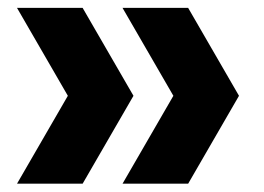

<svg xmlns="http://www.w3.org/2000/svg" viewBox="-20 -520 652 474"><path d="M22 -66.5 147.5 -283.5 22 -500.5H184L309.5 -283.5L184 -66.5ZM282.5 -66.5 408 -283.5 282.5 -500.5H444.5L570 -283.5L444.5 -66.5Z"/></svg>

Font: Encode Sans SC
Style: Bold
Weight: 700
Version: Version 3.002